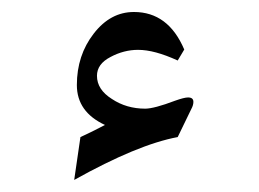

<svg xmlns="http://www.w3.org/2000/svg" viewBox="-20 -1177 428 317"><path d="M106.9 -1036.6C106.9 -1006.8 122.6 -984.9 153.3 -970.7C144 -965.8 130.9 -959 112.8 -950.7L102.5 -879.9C172.4 -918.9 229 -942.4 273.4 -950.7L295.9 -997.1C298.3 -1001.5 299.3 -1005.4 299.3 -1008.8C299.3 -1013.7 296.4 -1016.1 290.5 -1016.1C286.1 -1016.1 278.8 -1014.2 269 -1010.7C246.1 -1002 229.5 -997.6 219.7 -997.6C199.2 -997.6 180.7 -1002.9 164.6 -1013.7C148.4 -1023.9 140.1 -1036.6 140.1 -1051.8C140.1 -1064.9 147.5 -1075.2 162.6 -1083C177.2 -1090.8 192.4 -1094.7 208 -1094.7C226.1 -1094.7 247.6 -1088.9 273.4 -1077.1L284.2 -1095.2C266.6 -1136.7 238.8 -1157.2 201.2 -1157.2C175.3 -1157.2 153.3 -1145.5 134.8 -1121.6C116.2 -1097.7 106.9 -1069.3 106.9 -1036.6Z"/></svg>

Font: Parastoo
Style: Regular
Weight: 400
Foundry: Saber Rastikerdar (saber.rastikerdar@gmail.com)
Version: Version 2.0.1